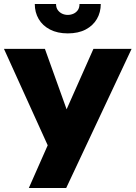

<svg xmlns="http://www.w3.org/2000/svg" viewBox="-32 -946 682 966"><path d="M630 -700H438L260 -299H338L194 -700H-12L208 -215L113 0H301ZM143 -926Q143 -884 162.5 -850.5Q182 -817 219.5 -797.5Q257 -778 309 -778Q362 -778 399 -797.5Q436 -817 455.5 -850.5Q475 -884 475 -926H368Q368 -907 359.5 -895Q351 -883 337.5 -877Q324 -871 309 -871Q294 -871 281 -877Q268 -883 259 -895Q250 -907 250 -926Z"/></svg>

Font: Jost ExtraBold
Style: Regular
Weight: 800
Version: Version 3.710